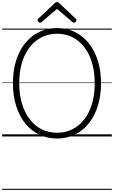

<svg xmlns="http://www.w3.org/2000/svg" viewBox="-20 -1278 1067 1798"><path d="M515 19Q422 19 346 -18Q270 -55 215.5 -123Q161 -191 131 -286.5Q101 -382 101 -499Q101 -576 114.5 -644.5Q128 -713 153.5 -770.5Q179 -828 215.5 -873Q252 -918 298 -950Q344 -982 398.5 -998.5Q453 -1015 515 -1015Q607 -1015 682 -978Q757 -941 811.5 -873Q866 -805 896 -710Q926 -615 926 -498Q926 -421 912.5 -352.5Q899 -284 873.5 -226Q848 -168 811.5 -123Q775 -78 729.5 -46.5Q684 -15 630 2Q576 19 515 19ZM515 -35Q567 -35 613 -49.5Q659 -64 698.5 -92Q738 -120 769 -160Q800 -200 822 -251.5Q844 -303 855.5 -365Q867 -427 867 -499Q867 -606 841.5 -691Q816 -776 769 -837Q722 -898 657.5 -930Q593 -962 515 -962Q463 -962 416.5 -947.5Q370 -933 330 -905Q290 -877 259 -837Q228 -797 205.5 -745.5Q183 -694 171.5 -632Q160 -570 160 -499Q160 -392 186 -306.5Q212 -221 259 -160Q306 -99 371 -67Q436 -35 515 -35ZM354 -1065Q347 -1065 339.5 -1072.5Q332 -1080 332 -1088Q332 -1091 332.5 -1094.5Q333 -1098 337 -1102L489 -1245Q494 -1251 499.5 -1254.5Q505 -1258 514 -1258Q523 -1258 528 -1254.5Q533 -1251 539 -1245L691 -1101Q695 -1098 695.5 -1094.5Q696 -1091 696 -1088Q696 -1080 689 -1072.5Q682 -1065 674 -1065Q669 -1065 665.5 -1067Q662 -1069 657 -1073L514 -1194L371 -1073Q367 -1069 363 -1067Q359 -1065 354 -1065ZM0 490H1027V500H0ZM0 -20H1027V0H0ZM0 -505H1027V-500H0ZM0 -1010H1027V-1000H0Z"/></svg>

Font: Playwrite ES Guides
Style: Regular
Weight: 400
Designer: Veronika Burian, José Scaglione
Foundry: TypeTogether
Version: Version 1.003